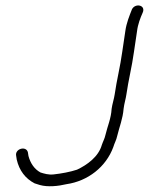

<svg xmlns="http://www.w3.org/2000/svg" viewBox="-20 -678 534 688"><path d="M391 -340C389 -325 382 -304 380 -288C378 -253 365 -225 358 -195C355 -181 349 -171 345 -159C333 -116 292 -87 256 -70C232 -62 200 -56 172 -53C153 -51 138 -56 125 -60C103 -72 89 -93 82 -119L80 -132C74 -157 32 -145 38 -119L40 -106C49 -67 71 -38 104 -21C114 -18 113 -18 123 -15C151 -7 189 -11 218 -18C295 -29 360 -80 386 -151C390 -165 397 -176 400 -191C408 -224 420 -252 423 -289C425 -306 431 -325 433 -340C440 -390 453 -440 460 -492C463 -517 468 -541 471 -566C474 -591 483 -614 491 -632C504 -660 465 -668 453 -645C444 -622 433 -596 429 -566C426 -541 421 -517 418 -492C411 -440 398 -390 391 -340Z"/></svg>

Font: PolanStronk
Style: Ita
Weight: 500
Version: Version 1.0